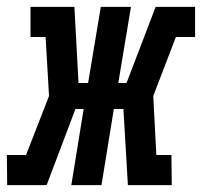

<svg xmlns="http://www.w3.org/2000/svg" viewBox="-58 -540 589 560"><path d="M78 0H-37L-38 -88H18L85 -260L75 -432H31V-520H159L171 -298H199L236 -520H324L287 -298H311L396 -520H511V-432H455L389 -260L398 -88H442L443 0H315L302 -222H274L238 0H150L186 -222H162Z"/></svg>

Font: Iosevka Curly Slab Semibold
Style: Italic
Weight: 600
Italic angle: -9°
Monospace: yes
Designer: Belleve Invis
Foundry: Belleve Invis
Version: Version 22.1.2; ttfautohint (v1.8.4)